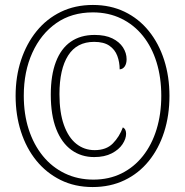

<svg xmlns="http://www.w3.org/2000/svg" viewBox="-20 -745 747 775"><path d="M354 10Q282 10 224.5 -18.5Q167 -47 126.5 -97Q86 -147 64.5 -214Q43 -281 43 -358Q43 -436 65 -502.5Q87 -569 127.5 -619Q168 -669 225.5 -697Q283 -725 355 -725Q426 -725 483 -697.5Q540 -670 580.5 -620Q621 -570 642.5 -503Q664 -436 664 -358Q664 -279 642.5 -212Q621 -145 580.5 -95Q540 -45 482.5 -17.5Q425 10 354 10ZM360 -111Q308 -111 268.5 -139.5Q229 -168 207 -224Q185 -280 185 -363Q185 -441 205.5 -495Q226 -549 265.5 -576.5Q305 -604 362 -604Q405 -604 433.5 -590Q462 -576 476.5 -553.5Q491 -531 491 -506Q491 -488 483.5 -477Q476 -466 463 -465Q463 -494 453.5 -519.5Q444 -545 421.5 -560.5Q399 -576 360 -576Q290 -576 255 -521Q220 -466 220 -365Q220 -291 238 -240.5Q256 -190 288 -164.5Q320 -139 362 -139Q409 -139 435.5 -166Q462 -193 476 -231Q483 -227 486 -220.5Q489 -214 489 -205Q489 -185 474.5 -163Q460 -141 431 -126Q402 -111 360 -111ZM357 -20Q420 -20 470.5 -45Q521 -70 557 -115.5Q593 -161 612 -223Q631 -285 631 -358Q631 -432 612 -493.5Q593 -555 557 -600Q521 -645 469.5 -670Q418 -695 355 -695Q269 -695 207 -651.5Q145 -608 110.5 -532Q76 -456 76 -359Q76 -284 96 -222.5Q116 -161 153 -115.5Q190 -70 242 -45Q294 -20 357 -20Z"/></svg>

Font: Noto Serif Khmer Condensed ExtraLight
Style: Regular
Weight: 250
Width: 3
Designer: Danh Hong and the Monotype Design Team
Foundry: Monotype Imaging Inc.
Version: Version 2.004